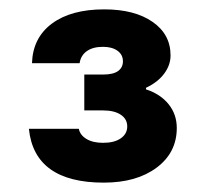

<svg xmlns="http://www.w3.org/2000/svg" viewBox="-20 -880 440 410"><path d="M201.7 -490Q127.5 -490 87.5 -518.8Q47.5 -547.5 41.7 -605H148.3Q150.8 -591.7 164.6 -583.3Q178.3 -575 200 -575Q224.2 -575 237.9 -584.6Q251.7 -594.2 251.7 -610Q251.7 -625.8 237.9 -635Q224.2 -644.2 200 -644.2H160V-720.8H200Q221.7 -720.8 232.1 -728.3Q242.5 -735.8 242.5 -749.2Q242.5 -763.3 230.8 -771.7Q219.2 -780 200 -780Q178.3 -780 165.4 -770.8Q152.5 -761.7 150 -745H48.3Q50 -799.2 90.8 -829.6Q131.7 -860 202.5 -860Q267.5 -860 305.8 -833.3Q344.2 -806.7 344.2 -761.7Q344.2 -740.8 330.4 -722.5Q316.7 -704.2 291.7 -692.5V-689.2Q322.5 -679.2 340 -657.5Q357.5 -635.8 357.5 -606.7Q357.5 -554.2 314.6 -522.1Q271.7 -490 201.7 -490Z"/></svg>

Font: Funnel Display ExtraBold
Style: Regular
Weight: 800
Designer: NORD ID, Kristian Moeller
Foundry: Dicotype
Version: Version 1.000